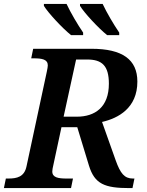

<svg xmlns="http://www.w3.org/2000/svg" viewBox="-42 -964 753 984"><path d="M507 -784H569V-797C541 -838 505 -899 484 -944H368V-934C389 -899 462 -820 507 -784ZM322 -784H384V-797C356 -838 320 -899 299 -944H183V-934C204 -899 277 -820 322 -784ZM-22 0H322L332 -49H299C257 -49 226 -54 226 -85C226 -92 228 -105 232 -121L273 -312H354L414 -115C443 -21 494 0 622 0H637L647 -49H639C596 -49 575 -75 551 -142L481 -339C564 -358 662 -410 662 -546C662 -659 585 -714 427 -714H128L118 -665H131C173 -665 203 -660 203 -629C203 -623 201 -611 198 -597L94 -112C83 -57 44 -49 1 -49H-12ZM352 -366H284L348 -659H405C481 -659 516 -627 516 -535C516 -414 444 -366 352 -366Z"/></svg>

Font: Noto Serif SemiBold
Style: Italic
Weight: 600
Italic angle: -12°
Designer: Monotype Design Team
Foundry: Monotype Imaging Inc.
Version: Version 2.014